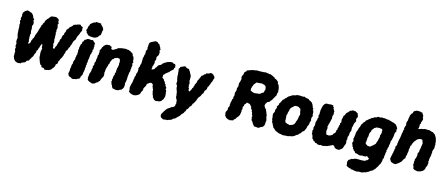

<svg xmlns="http://www.w3.org/2000/svg" viewBox="-56 -1474 5639 2419"><g transform="rotate(15 2763.5 -264.5)"><path d="M122.6 -4.6 109.8 -8.4 101 -20 88.8 -33.6 86.4 -48 76.8 -65.8 80.6 -82.6 77.6 -93 78.8 -111.6 79.4 -128.8 72.8 -142.4 69.6 -159.4 75 -174.8 67.6 -189.4 65.4 -203.2 69 -220 68.6 -231.8 61 -247.6 60.4 -257.2 60.6 -276 63.8 -289 64.4 -307.2 58.2 -320.4 56.2 -333.4 51.2 -354.8 52 -372.4 50.4 -382.8 48.8 -397 48 -415.8 48.8 -425.2 48.4 -439.8 45.2 -457.6 44.2 -472.6 47.8 -485.8 45.6 -495 40.6 -503.4 38.2 -519.8 46.4 -533.2 38.2 -549.4 43.6 -565.2 47.8 -581.2 43.4 -601.4 48.4 -615.2 45.2 -624.2 61.2 -636.4 64.2 -647.4 83.8 -659.4 96.6 -666.8 116 -662.2 122.2 -661.8 134.2 -654.8 145.2 -653.2 159.2 -645.8 169.2 -635.4 177.4 -625.2 184.6 -613 186.2 -601.8 198.4 -586.4 207.4 -579.2 200.4 -562 207.2 -551.2 210.6 -536.6 212.6 -521.4 209.8 -507 201.8 -495.2 203.6 -479.2 206 -463.4 208.2 -452.6 205.2 -434.2 207.6 -416.2 210.6 -403.2 212.8 -395.8 205.6 -380.6 207.6 -366.4 206.2 -357.2 206.8 -348.6 208.2 -331.8 208.4 -318 208.8 -307.2 214.4 -297 209.6 -274.8 215.2 -262.4 218 -264.2 228.6 -273.4 235 -284.4 239.8 -299.8 238.8 -309.2 249 -326.4 250.4 -337.8 262 -352.4 264.2 -364.6 269.2 -376.8 270 -391.8 276.8 -402.2 279.8 -414.6 286.8 -429.6 293.4 -450.6 295 -463.2 300.6 -478.4 306.8 -496 311.8 -513 314 -528 324.4 -540.2 325.4 -549.2 332.8 -567.6 343.6 -578 342.6 -593 352.2 -606.6 364 -624.8 375.6 -634.4 381.8 -642.4 391 -656.4 404.2 -669.2 415.2 -673.4 432.8 -674.6 451.6 -678.2 470.6 -677.2 484.2 -670.6 496.4 -664.4 500.8 -660.2 509.8 -646.4 507.4 -629.8 509.4 -622.2 519 -612.8 508.8 -590.6 512.4 -579.8 515 -566.6 517.8 -554.8V-542L513 -525.6V-512.8L516.8 -500.4L511.6 -488.8L516.2 -472.6L517.4 -460L516.2 -445.2L518.4 -429L518.6 -417.8L517.2 -407L516.6 -397.4L521 -386.6L519.8 -378L525.4 -363.4L517.6 -350.4L519.8 -342.4L521.8 -328.8L526.2 -319L525.2 -308.4L527 -296.8L531.2 -285.4L536.6 -286.4L539.4 -285.6L537.2 -288.8L548.4 -287.4L551.4 -303.2L553.6 -311.8L561.4 -324.8L566.4 -336.2L568.8 -353.2L574.8 -365.4L575.4 -375.8L584.4 -391.4L585.2 -407L587 -418L598.4 -432.4L599 -447L601.4 -454.8L603.6 -470L610.6 -481.4L620.2 -491.8L617 -505.6L624.6 -520.4L631 -531.4L631.6 -546.2L635 -557.8L646 -571.6L654.8 -580.2L662 -595L668 -602.2L688 -617.2L696.6 -626.6L704.6 -641.8L719.2 -644.6L731.6 -651.8L743.8 -651.4L746.6 -657.2L759.4 -658.8L771.6 -663.4L783.2 -665.4L792 -662.2L796 -653.8L799.6 -650.6L818 -644.6L825.2 -638.4L822.4 -628.4L823.2 -613.8L826.8 -600.8L817.4 -580L809.6 -563.8L807.2 -552.2L800.2 -536.8L790.6 -518L785.4 -505.8L780.2 -489.4L778.2 -471.4L766.2 -456.4L761.4 -447.6L753 -435.6L750.4 -420.8L744.6 -403.6L741.4 -390.2L732.8 -375.6L731.4 -358.4L719.4 -346.4L717.6 -335.2L712.6 -321.2L707.6 -308.2L696.2 -300.6L693.6 -284L690.8 -265.2L684.2 -256.2L682 -238L676.8 -226.2L668.4 -203.8L657.2 -187.8L652 -177.6L650.2 -166.6L637.2 -146L636.8 -129.2L632.2 -114.8L614.2 -99.2L615 -85.4L605.2 -63.4L600.6 -54.6L589.2 -45L580.2 -28.8L564 -16.6L547.6 -8.4L534.6 -7.6L516.4 -1.2L499.8 -1.8H489.2L484.4 -14.2L480 -17.8L455 -19L445.6 -32.4L441.8 -44.8L428.2 -47.6L423.2 -59.6L414.2 -76L410.2 -91L404.8 -100L401.6 -114L397.6 -125.8L393.8 -136V-153.4L394 -164.6L392.2 -176L390 -191.8L392.8 -203L390 -216.8L397 -231.6L396.2 -242.2L398.2 -255L388.8 -263L390.8 -277.4L389.6 -287.4L389 -299L382.4 -302.6L380 -307.4L373.6 -288L366.2 -277.4L363 -259.4L359.4 -250.2L352.4 -235.8L350.2 -218.2L337.6 -207L337 -189.8L334 -175.8L324.4 -159.2L319.2 -145.4L315.4 -127.2L307.6 -117L298.8 -107.2L297.8 -97.4L287 -85.8L282.4 -77L278.2 -61.8L261.6 -56.4L247.4 -47.8L242.8 -36.4L236.8 -28.2L215.6 -19.6L205.6 -15.4L193.8 -11L184 1.6L169.4 1L159 3.4L146.4 4.6L136 2.6Z M875.8 20.4 857 20 845.8 10.4 815.4 0 809.6 -7.8 802 -21.6 798.2 -38.2 802.2 -50 806 -75.6 804.6 -96.2 810.8 -117.2 809.6 -132.4 813.2 -151.4 821.2 -171.2 819.6 -189.2 829.2 -217.6 835.8 -230.6 830.8 -242.6 837 -256.4 837.4 -273.8 845.8 -298.8 843.2 -310 845.8 -330.2 841.4 -344.2 847.4 -366 846 -386.2 850.4 -398.8 853.6 -422.2 865.6 -439.2 867 -463.8 879.2 -472.4 885.6 -494 897.6 -498.4 920 -514.2 938.2 -517.4 967.4 -513.8 989.6 -517.6 999.2 -507.8 1014.4 -494.8 1028 -479 1020.2 -463.2 1028 -447.4 1023.2 -434 1025.8 -408 1015.8 -395.4 1020.8 -376.6 1014.6 -364.6 1011.6 -344.4 1004.8 -331.4 1002.8 -306.2 1001.6 -289.8 998.8 -273.6 996 -258 994.4 -247.4 995.4 -228.6 989 -213.2 993.6 -202.8 986.6 -186.8 989.4 -167.2 985 -155.4 985.4 -136 982 -110.4 978.6 -97.6 976 -70.8 972.6 -57.8 958.6 -34.8 956.2 -13.4 940.8 -1.2 926 2.4 913.6 13.2 895.2 13.8ZM939.8 -552.8 930.6 -558.8 912.8 -561 905 -574 887.2 -588.8 887.8 -601 877.6 -608.8 876.8 -627.4 883.4 -636.2 887.6 -668.2 897.4 -683.2 902.6 -703.2 921.4 -719.4 940.6 -734.4 963.8 -741 975 -751.4 988 -747.8H1012L1034.8 -746L1039.2 -732.4L1054.8 -719.8L1061.8 -708.2L1073 -700.8L1073.4 -688L1081.4 -676.8L1074.6 -660.4L1071.2 -627.2L1066.8 -605.2L1046.2 -587.6L1043.2 -577L1026.4 -564.6L1007.4 -555L982.8 -550.8L967.2 -552.8Z M1156.2 -497.8 1165 -505 1178 -507.6 1208.8 -510.8 1228.6 -500.8 1239.8 -495.2 1239.4 -470.6 1262.4 -463.2 1282.6 -474.6 1291.8 -480.2 1309.6 -489.2 1317.4 -500.4 1335.8 -506 1348 -508.4 1367.6 -514.2 1383.4 -514.6 1398.2 -517 1420.8 -519 1440.4 -514.2 1451 -514.8 1464.4 -511.4 1485.4 -502 1492.8 -496.2 1508.4 -488.4 1518 -478 1521.4 -468.2 1525.2 -453.8 1535.8 -448.8 1539 -432.8 1546.2 -419.2 1543.6 -403.8 1546.4 -392.8 1553.8 -374.6 1543.4 -361.6 1548.8 -347.2 1551.8 -334.2 1545.4 -308.2 1547 -294 1542.2 -281.6 1544.8 -265 1536.6 -239.4 1534.8 -222.6 1533.6 -209.4 1531 -192.6 1530 -177 1530.6 -160 1529 -145.4 1527.4 -129.4 1523.8 -112.6 1519.8 -97 1523.4 -80.6 1522.2 -58.8 1519 -39.8 1511 -26.8 1499.4 -9.2 1483.2 -3.2 1470 3.2 1456.4 11.2 1433.6 13.4 1415.6 12.4 1410 9 1387.2 6.4 1377 -6 1371 -17.4 1369.2 -25.8 1360.6 -38.4 1357 -45.8 1354.2 -59.2 1347.4 -72.2 1352.2 -84.8 1349.4 -99.6 1354.2 -115 1355 -139 1360.6 -156 1367.2 -170.2 1363.4 -188.8 1375 -202.8 1370.8 -216.4 1374.6 -239.8 1374 -256 1382 -270.6 1381.6 -285.8 1386.8 -299 1383.2 -318.2 1387 -334.6 1383.6 -356.8 1380.6 -367.8 1371.6 -379.2 1344.4 -382 1322.8 -372.8 1310.8 -370.6 1301.6 -354 1288.4 -350.4 1280.6 -333.6 1272.8 -316 1267 -297.2 1265.6 -280.6 1253 -267 1256.6 -256 1249.2 -239.2 1242.4 -218.2 1239 -200.6 1237.6 -187.4 1237.2 -168.6 1233.4 -156.2 1238.6 -137.6 1237.6 -114.8 1232.2 -101.8 1221.4 -82.6 1215.4 -70.2 1208.8 -54.4 1209 -44.8 1192.4 -33.4 1188.2 -21.2 1173.2 -16.6 1160.4 -5.4 1145.2 8.2 1137 7 1120.8 14.2 1104.8 7 1093.4 5.2 1079.2 -1.4 1068.2 -7.2 1052.2 -19.4 1055.8 -30 1048.8 -43.4 1054 -72.6 1053.8 -88 1057.4 -102 1065.2 -123.6 1068.6 -133.8 1069.6 -148.8 1071.4 -166.8 1078 -180.8 1072 -196 1079.8 -211.6 1084.8 -225.2 1081.8 -239.6 1086.4 -256.6 1092.4 -267.6 1092.6 -288.4 1094 -301 1098.6 -316.8 1097.8 -334.8 1098.4 -346.4 1106.4 -363.8 1105.4 -378 1108.2 -393.2 1104.2 -418 1113.4 -430.6 1120 -444.8 1122.8 -458.2 1133 -470.4 1138.6 -483.2Z M1664.6 19.2 1639.2 15.2 1633 12.4 1620 8.8 1604.8 -1.2 1594.2 -11.4 1597.2 -31.4 1593 -46.4 1590.8 -61.8 1592.4 -77.2 1597 -93.8 1598.2 -109.6 1604.8 -119.6 1606.2 -133.4 1610.6 -155.6 1610.2 -165.4 1614.8 -182.4 1616 -199 1618.8 -212.2 1625.6 -228 1625.4 -243 1629.2 -260.2 1636.4 -272.8 1636.8 -285 1637.8 -307.4 1633.6 -321 1638 -336.8 1646.2 -351.4 1645.6 -363.8 1650.2 -379.8 1655.4 -395 1654.6 -411.8 1655 -427.4 1656.8 -438.2 1653.8 -453.8 1658.4 -472.8 1663.4 -489.4 1662.8 -502.4 1670.6 -518.4 1668.8 -533.4 1671.6 -544.8 1667 -560.8 1680.4 -576.2 1680.8 -589.6 1678.2 -607.4 1680.2 -620.8 1681.2 -650.4 1686.2 -669 1699.6 -681 1715 -689.2 1731.8 -697.2 1748.6 -706 1756 -708.6 1775 -706.2 1786.4 -702.4 1796.6 -690.8 1804.6 -686 1817.6 -678 1817.2 -670.8 1825 -657.4 1832 -649 1832.6 -638.2 1844.2 -625.4 1833 -609.8 1838.4 -595.2 1841.6 -580.6 1839.2 -556 1834.2 -542.4 1823.4 -529 1818 -513.6 1821 -497.6 1820.6 -482 1809.8 -462 1813.6 -453.6 1813.4 -438.6 1809 -421.4 1805.4 -405.2 1798 -390.8 1800.2 -378.2 1797.8 -365.2 1794.8 -352.6 1813.2 -356.6 1828.4 -364.8 1835 -372 1839.2 -385 1850.6 -394.6 1859.2 -411.4 1868 -425.4 1881.2 -431.2 1901.2 -441.2 1907.8 -453.6 1922.8 -466.4 1935.6 -476.4 1947 -483.2 1958.4 -487.6 1971.2 -496.6 1986.2 -498.8 2002 -504 2015.4 -506.2 2028 -504.6 2034 -505.2 2045 -495.8 2063.6 -493.4 2075.4 -483.4 2074.4 -468.8 2080.6 -456.4 2067.6 -439.4V-424.8L2056.8 -415L2043.2 -404.2L2027.2 -387L2020.2 -378.2L2004 -366.2L1993.6 -357.6L1979.8 -348L1973.2 -337.4L1960 -327.2L1957.4 -314.6L1957.8 -297.8L1955.8 -287.8L1969.4 -278.2L1979.8 -271.6L1984.8 -258.4L1993.4 -249.8L2001.4 -239.8L2006.6 -221.8L2021.2 -213L2017.4 -202.8L2030.2 -185.4L2039.2 -174.8L2031.4 -157L2042.6 -147.2L2047.4 -130.4L2046 -119.8L2050 -104.4L2051.2 -88.2L2052 -72.2L2051.4 -60L2044.8 -47.6L2041.8 -31L2028 -14.2L2017.4 1.2L2003.6 8.6L1990 12.6L1963.8 14.8L1954.2 19.8L1934.4 12.2L1922.2 4L1913 -9.6L1903.6 -18.6L1901.8 -36L1891 -48.6L1893.2 -52.4L1887.2 -71.8L1883 -86.8L1882.6 -108L1876 -121.4L1870.8 -137.2L1863.8 -150.4L1865.2 -167.6L1859.4 -175.6L1846.6 -184.6L1838.4 -187.8L1823 -185.2L1810.4 -176.6L1800 -167.8L1787 -160.4L1786.4 -147L1781.8 -131L1772.2 -116.6L1760.6 -95.2L1761.2 -78.6L1756.6 -61.4L1750.4 -52.6L1743.4 -42.6L1742.4 -30L1733.6 -12.2L1720.2 -1.2L1701.6 9.2L1685.6 15.4Z M2099.8 218.4 2084.4 208.8 2070.6 202 2065.4 195.8 2060.6 182.4 2059.2 167.6 2066.6 146 2076.2 135 2081 123 2089.4 110.6 2103.8 89.8 2113.6 78 2124.2 68.4 2139 59.8 2152 50 2165.6 40.4 2183.2 35.2 2200.8 18 2204.4 4.6 2204.6 -8.6 2210 -21.6 2206.4 -34.4 2205.8 -43.6V-56L2200.4 -67.2L2191.2 -81.8L2185 -99.2L2186.8 -110L2183.8 -127L2181.2 -138.2L2180.4 -154.8L2176 -169.4L2170.8 -181.6L2167.6 -194.6L2162.2 -205.6L2162.4 -222.6L2161.6 -235.8L2151 -249.6L2146.4 -262.2V-273.8L2148.6 -292L2145 -306.6L2140.4 -317.6L2139.6 -333.8L2135.4 -346L2135 -361.8L2135.8 -376L2134 -391L2131.6 -406.8L2131.4 -422.2L2125.6 -448.6L2139 -464L2138.4 -474.8L2150.8 -480.6L2168.6 -488.4L2182.4 -495L2197.4 -501.2L2202.2 -497.4L2210.4 -490.6L2222 -486L2231.4 -481.2L2254.4 -479L2255.4 -472.4L2265 -457.2L2269.6 -453L2276.2 -440.6L2281.2 -428.8L2291.2 -412L2296.4 -398.8L2298.4 -389L2297 -370L2298.4 -356L2296.4 -339.2L2298.8 -329.4L2305 -310.8L2306.6 -298L2300.8 -285.2L2307.4 -270.4L2306 -252.8L2316 -242.8L2314.6 -229.2L2317.8 -215L2333.8 -207L2341.4 -226L2352.4 -244.6L2354 -256.4L2365.6 -269L2366 -286.4L2373 -296.2L2374.4 -310.8L2383.6 -327.4L2390.8 -343.8L2392.2 -361L2405.2 -386.6L2410 -397.8L2416.4 -411.4L2420.2 -420.6L2428 -440L2444.4 -446.6L2452.6 -459L2460.6 -466.4L2474.2 -471.8L2479.2 -484.8L2497.2 -486.2L2513 -491L2528.4 -501L2532 -503.8L2546.6 -499.2L2553.8 -497L2568.4 -488.8L2576.8 -477.8L2587.4 -466.6L2590.6 -450.2L2582.6 -428.8L2577.4 -406.4L2569.8 -391.8L2562.2 -374.6L2562 -366.8L2552.4 -348.6L2550.6 -337L2538.8 -323.6L2535 -303.4L2534 -290.6L2521.2 -273.6L2512.4 -262.8L2510.2 -250.2L2506.4 -231.4L2498.4 -223.2L2489.6 -209.2L2483.6 -193.6L2474.6 -180.2L2462.6 -167.2L2455 -153.6L2449.2 -138.2L2445.2 -125L2436.6 -106.8L2429.4 -94.8L2423.4 -79.8L2409.6 -69L2406.6 -53.8L2398.2 -35.4L2386 -27.4L2378 -10.6L2367.8 8.4L2352.6 23.4L2347.8 45.2L2338.2 54L2332.4 70.4L2319.2 84.6L2305.4 98.4L2302 106.2L2289 123.8L2280.2 131.6L2262.8 149L2253 158L2243 168.8L2227.2 173L2216.6 183.2L2202.6 195L2187 201L2167.6 206.8L2156.6 212.8H2144.2L2128.8 214Z M2932.6 6.4 2915.2 11.8 2908 8.8 2887.6 5.2 2876 -1.2 2860.8 -9.2 2854.8 -20 2844.8 -27.4 2844 -39.4 2838.2 -65 2842.8 -86 2850.2 -97.8 2855.8 -113.8 2853.2 -133.6 2861 -148.4 2868.2 -162.2 2864.6 -178 2867.4 -190.6 2867.2 -204.8 2872.2 -222.2 2875.6 -239.6 2877.4 -253.4 2886.4 -264.8 2883.8 -285.6 2889.6 -297.6 2892 -313.6 2888.2 -327.2 2889.8 -344.2 2893.6 -356 2900 -374.2 2899.2 -390 2898.6 -405.2 2904 -414.8 2908 -428.4 2909.8 -444.4 2906.8 -458.8 2910 -478.4 2915 -489 2919.8 -510 2922.4 -520 2923.2 -535.2 2916.6 -550.6 2925 -578.2 2933.6 -593.6 2934.4 -603.8 2938.2 -623 2957.8 -637.6 2960 -648.8 2973.8 -656 2985.6 -658.6 3003.2 -665.8 3031.6 -674.8 3045.4 -677.4 3061.2 -678.4 3075.4 -681.4 3086 -684.8 3108.4 -681.8 3119.4 -684.4 3138 -682.6 3150.2 -684.6H3174.2L3201.2 -689.8L3214.4 -684.2L3230.8 -685.6L3244 -679L3262.8 -682L3272 -676.8L3290 -670.2L3303.4 -661.6L3318.6 -658.4L3323.4 -646.2L3338.8 -641L3352.8 -633.8L3362.4 -624.8L3374.6 -615.4L3379.4 -602L3381.6 -587.6L3393 -579.4L3398.6 -566.8L3402.8 -552.6L3406.2 -542.8L3409.8 -519.6L3408.8 -503L3414.6 -491L3406.6 -476.6L3403.8 -460.8L3403.6 -444L3391 -423.8L3383.2 -410.2L3375.2 -396.2L3367.6 -385L3365 -372.4L3349.2 -362.6L3344 -347.4L3331.6 -339.6L3311.8 -331.4L3303 -315L3296.8 -308.6L3292.8 -293L3290.6 -280.6L3301.4 -259.8L3311.6 -246.2L3322 -239L3324.6 -227L3330.4 -214L3336 -204L3339 -188.8L3349 -172.6L3348.4 -158.2L3351 -146.2L3354.8 -129.2L3358.8 -119.2L3361.6 -96.8L3356.8 -81.6L3358.6 -65.4L3354.8 -44.8L3352 -35.8L3339 -17.8L3331 -13.2L3310.2 -5.2L3300.6 4.2L3279.6 12.2L3271 8.2L3252.8 7.8L3227 5.8L3220 -10L3210.8 -16L3203.8 -30.2L3195.6 -43L3186.8 -54.4L3176.8 -63.6L3179.2 -78.6L3171.6 -99.4L3177.2 -114.6L3164.6 -133L3165 -146L3160.6 -159.2L3151.6 -169.4L3153.6 -185.4L3141.4 -193.2L3135.2 -204.6L3132.8 -222L3123.6 -230.8L3114.4 -244.2L3103.8 -251.6L3090 -255.4L3068.4 -260.4L3062.6 -252.4L3051.8 -237L3040.4 -228.8L3042 -211.4L3029.6 -194L3030.6 -180.2L3034.6 -166L3026.2 -154L3029.6 -138L3026 -112.2L3021.6 -91.6L3017.4 -78.4L3013 -71.4L3002.2 -55.8L2991.8 -46.4L2985.2 -31.8L2976.4 -21L2962 -11.2L2957.4 1.8ZM3124.8 -399 3139 -401.2 3153.8 -403 3164.4 -404.8 3174.6 -404.2 3185 -405.4 3194.8 -410.8 3204 -412.4 3209.6 -421.6 3220.2 -427.2 3225.8 -432.4 3237.2 -436.6 3241 -447.4 3241.6 -459.6 3244.8 -467.2 3249.8 -477.8 3247.8 -487.6 3245.6 -496 3245.4 -505.6 3241.2 -514 3238.8 -521.6 3227.6 -527.2 3222.8 -532 3217.2 -533.2 3204.4 -536.4 3190.8 -540.2 3176 -540.4 3167.6 -539 3154.8 -538.2 3149.2 -537H3134.8L3115.6 -534.4L3111.6 -525.6L3106.6 -523L3102.8 -516L3098 -511.2L3091.4 -503L3088 -499L3085.2 -487L3084 -478.2L3075 -471.4L3076.4 -457.2L3070 -446.2L3071.6 -437.8L3070.2 -423.4L3080 -415.6L3085.6 -414L3091 -408L3101.4 -406.2L3110.2 -403.4Z M3613.2 20 3599 18.2 3581.2 14 3558.6 10.6 3541.2 5.4 3530 -1.8 3507.8 -7.6 3501.6 -16.6 3486.8 -28 3475.8 -37.8 3464.4 -46.6V-57.4L3452.6 -73.2L3449.8 -86.6L3439.4 -98.2L3435.4 -107L3433.8 -126.8L3427.6 -138.6L3426.8 -151.2L3425.6 -167.6L3422 -188.2L3421 -210.2L3435.6 -239L3434.6 -265.2L3441.4 -276.6L3447.8 -296.2L3443.2 -308.6L3452.6 -324.2L3463.2 -337.4L3460 -350.2L3475 -370.4L3479.2 -383.4L3485.6 -392.6L3494.8 -412.6L3511 -422.2L3515.6 -434.6L3530.4 -444.2L3537.4 -453L3548.8 -466.4L3572.4 -481.4L3583.6 -487.4L3600.2 -498.8L3629.2 -504.8L3638.4 -508.2L3657 -516.8L3674.6 -516.6L3696.6 -518L3729.8 -514.4L3751.4 -520L3765 -511.2L3789.4 -506.6L3808.4 -503L3815.2 -493L3833.6 -486L3845.6 -477.6L3857 -471L3864.8 -458L3873 -445.2L3880.6 -426.2L3882.2 -416.2L3896.4 -399.4L3890.6 -385L3902.8 -373.4V-364L3906.8 -349L3905.8 -326.6L3913 -310.6L3902.8 -291.6L3900.8 -268.6L3905.6 -250.4L3894.8 -219.8L3895.4 -202.8L3890 -189.2L3879.4 -167.2L3877.4 -153.4L3872.2 -134.8L3861.6 -115L3855.4 -99.4L3838.4 -90.8L3830.4 -79.2L3821.8 -63.6L3805.2 -51.4L3793.4 -36.2L3776.2 -27.4L3763.2 -17.6L3749 -6L3732.2 1.4L3712.4 6.6L3692.8 9.2L3677.8 15.4L3658.4 16.4L3633.2 17.4ZM3654.2 -125 3678.6 -132.4 3692.6 -136.6 3702.2 -144 3712.4 -152.4 3719.8 -165.8 3725 -179V-188.6L3729.8 -196.6L3735 -208.6L3738.4 -221.8L3740.4 -230.6L3743.6 -249.2L3744.6 -264.4L3750.8 -275.8L3752.8 -286.4L3749 -308.8L3744.4 -315.6L3743 -335L3741.2 -347.2L3737.4 -353.8L3734 -362.4L3719.4 -365.6L3718.2 -373.2L3695.6 -379L3677.2 -378L3660.2 -375.8L3645.4 -362.2L3635.4 -352L3626.2 -347L3620.2 -337L3613.2 -328L3608.4 -317.2V-304.6L3604.2 -295.2L3601.4 -281.2L3596.8 -271L3597.8 -258.6L3590.6 -239.6L3588 -221.8L3593 -211.8L3590.6 -197.4L3593.2 -186L3593.8 -172.8L3592 -159.2L3600.4 -152L3601.8 -142.4L3621 -136L3631.8 -131.8L3644.8 -130.6Z M4088.8 21.6 4068.4 19.4 4053.4 15.4 4044.8 6.4 4025.8 7.4 4020.2 -5.8 4004.6 -9.4 3995 -21.4 3990 -30 3974.4 -41 3979.6 -53 3971.4 -66.4 3970.6 -77.4 3958 -93.6 3959.6 -110.4 3956 -122.4 3955.6 -138.6 3962.6 -153 3957.8 -169.4 3961.8 -189.4 3968.4 -205.4 3967.8 -218.4 3966 -240 3971.8 -264 3978 -276.6 3976.8 -291.2 3984.4 -308.4 3985.4 -322.6 3979 -333.8 3987.2 -352.4 3986.2 -367 3987.8 -386.2 3986.4 -398.8 3989 -415 3994 -442 3999.2 -463.4 4005.8 -478 4013.6 -489.4 4022.8 -499.2 4037.8 -507.4 4063.8 -507 4079 -509.4 4090.4 -509.8 4101.6 -511 4129.4 -506 4127.8 -492 4140.2 -486.8 4138.6 -471.8 4146.8 -459 4151 -449 4160.6 -435.8 4157.6 -424.6 4159 -411.2 4160.4 -398.2 4153.2 -381.8 4151.2 -362.6 4153.8 -342.4 4149.4 -329.6 4146.2 -314.4 4142 -296 4137.8 -279.6 4131 -259 4130.2 -244.8 4124.2 -233.2 4130.8 -214.6 4129.4 -194.8 4126 -175.6 4126.2 -159.6 4134.6 -148 4130.8 -136 4142.2 -129.4 4168.6 -126.4 4189.6 -132.4 4209.4 -144.2 4215.8 -149.2 4221.6 -164.6 4236.8 -176.4 4247 -198.6 4243.8 -211.2 4256.4 -227.6 4253.8 -240.6 4261 -258 4262.4 -277.4 4271.6 -296.2 4266.4 -312.8 4280 -324.4 4277.6 -339.4 4276.4 -354.8 4276 -368.6 4284.2 -390.8 4285.2 -412.4 4299 -426.4 4302.4 -436 4309 -453.6 4320.8 -465.4 4330.8 -473.6 4340.6 -485.8 4349 -496.8 4372.2 -503.8 4381.6 -512.2 4398.4 -508.4 4415.6 -508.6 4426 -502.8 4439.6 -495 4451.8 -488.6 4453.4 -474.6 4459.8 -464.4 4462.6 -445.2 4449.2 -417.2 4453.8 -399.4 4456.4 -388.6 4447.4 -370.4 4440.2 -356.8 4435.6 -342 4434.6 -324.6 4431 -314.6 4425.2 -294 4428 -284 4427.8 -265.2 4427.4 -253 4419.2 -238 4415 -217.8 4415.8 -200.8 4410.4 -183 4404.2 -170.4 4405.6 -152.6 4407.6 -138.6 4400.4 -126.6 4404 -107 4405.6 -86.4 4400.6 -68.8 4394.6 -58.2 4391.8 -47.2 4385.6 -31.8 4383.2 -19.8 4371.8 -7.2 4356.2 5 4342.2 14.2 4331 16 4297.4 13.6 4295.6 8.6 4277 -0.4 4272.2 -15.4 4249 -24 4231.4 -12.8 4213.2 -5.2 4196.2 2.6 4184 8.4 4171.4 11.2 4149 15.2 4131.2 20.8 4101.2 15.4Z M4608 219.4 4590.8 218.2 4570 212.2 4549.6 213 4542.6 204.2 4525.4 203.8 4493.8 188.4 4484.4 183 4484.8 165 4480.8 148.8 4479.4 133.2 4488.2 108.4 4504.2 97.4 4514.4 91.8 4523.6 82.4 4540.6 82.2 4555.6 74 4570.4 69.6 4581.2 67.4 4602.6 68 4615.2 67.6 4640.8 68.8 4654.8 67.4 4669 68.4 4671 65.4H4691.2L4708.4 52L4720.6 47.8L4731 34L4732.6 16L4721 16.6L4714 6L4698.4 0.8L4686.2 9.8L4661.6 11.2L4643.2 9.2L4635.8 11.2L4617.6 14.4L4600.6 14.2L4588.2 8.4L4565.2 2.4L4548.2 0.6L4541 -10L4534.6 -20L4522.2 -25L4515.6 -40L4505.4 -46.4L4505 -62.2L4490.2 -73.4L4491.8 -87.2L4483.2 -98.2L4479.2 -117.4L4487.8 -132L4485.4 -152.4L4479.4 -166.8L4484.8 -184.2L4487.4 -208.4L4491.2 -227.8L4490.2 -245L4494.8 -261.4L4503.6 -283.4L4510.6 -310.6L4516 -323L4527.8 -350.8L4526 -358.2L4535 -372.2L4546.8 -389L4553 -403L4568.4 -411.2L4567.2 -423.2L4587.8 -439L4598.8 -449.6L4616 -463L4623 -465.6L4633.8 -479L4653.4 -485.2L4664.4 -494.8L4673.2 -498.8L4688.6 -500.4L4705.4 -512.8L4720.2 -515.2L4739.2 -512.8L4764.2 -520.4L4773.4 -516.2L4794.8 -518.2L4819.4 -514.2L4833.2 -511L4854.8 -513.4L4863.8 -504.2L4880.4 -505.8L4891.8 -497L4911.8 -495L4928.4 -487.8L4943.2 -483L4951.8 -474.8L4967.2 -457.2L4969.2 -452.2L4980 -436.4L4974.8 -417.6L4980 -396.2L4966.8 -375.2L4963.8 -357.2L4963 -336.6L4961.4 -323.4L4955.4 -300.4L4954.8 -290.2L4951.6 -276.8L4943.4 -262L4941.8 -235.8L4940.8 -220.2L4936.4 -207.2L4936.2 -188L4933.2 -177.8L4927.4 -163L4927 -145.8L4920 -135.4L4924.8 -117.4L4919.2 -105L4917.6 -91L4917.4 -75.6L4911.8 -54.6L4915.4 -34L4905 -19.2L4903.4 -5.8L4903.8 8.2L4897.4 30.6L4891 51.8L4881.6 63.4L4871.2 87.6L4859.6 103.6L4853.2 115.4L4846.4 125.8L4826.4 147L4811.2 160.8L4796.8 165.8L4784.8 175.8L4767.6 188L4751.2 192.2L4742.4 202.4L4722 204.6L4704.2 212.8L4685.8 216.6L4654 215.4L4627.6 222ZM4699.2 -124.6 4713 -127.6 4727.6 -141.8 4743.2 -152.2 4752.2 -162.4 4768.6 -177 4771 -187 4777.2 -207.4 4784.2 -222.6 4787.6 -241.8 4790.8 -255.2 4794 -266 4796 -279.4 4794.6 -291.2 4795.2 -300.2 4801 -308.8 4802.8 -320.6 4806.4 -336.4 4803 -344.4 4805.4 -358.6 4801.6 -373.4 4787 -381.2 4772.8 -380.6 4765.6 -382.4 4752.4 -382 4734 -381.4 4721.4 -378.2 4707.8 -368.4 4699.8 -365.8 4690 -351.6 4683.4 -343.2 4673.2 -333.8 4673.4 -321 4669.8 -308.6 4664 -301.4 4660 -292.2 4656.6 -276.2 4655.6 -267.8 4656 -247.2 4649.2 -224.6 4647.8 -212 4649.4 -200.2 4646.2 -191.6 4646.8 -177.8 4645.6 -166.6 4640.6 -154.6 4651.4 -145.8 4657.2 -138.6 4669.6 -128.4 4680 -127.4Z M5014.4 -8 5006 -19.8 5000.8 -30.2 4991.6 -42.2 4996 -63 4999.2 -84.6 5003.8 -101.6 5005 -114.6 5010.2 -128.8 5010.8 -143.4 5015.4 -158.4V-174L5022.2 -190.4L5015.8 -205.2L5024.8 -218.6L5032 -234.6L5030.4 -251L5034.2 -266.2L5035.8 -280L5037.2 -294.6L5041 -310.6L5045.2 -324.2L5048 -344.2L5049.2 -352.6L5052.4 -373L5052 -381L5056.2 -400.8L5061.2 -417.2L5059.4 -432.6L5069.2 -448.4L5061.6 -458.2L5066.6 -471L5070.2 -486.8L5078 -504.4L5074.4 -517.4L5073.4 -529.6L5075.4 -549.8L5082.6 -560.8L5084.4 -579.2L5086 -594.8L5090.8 -620.4L5092.8 -633.8L5100.2 -650.8L5105.6 -660.4L5119 -672L5121.4 -689L5133.6 -703.2L5151.8 -711.4L5159.6 -715.2L5183.6 -716.8L5210.2 -714.2L5218.2 -711L5236.4 -709L5239.6 -698L5253.2 -678.6L5257 -670.6L5255 -653.8L5263.4 -638.2L5265 -630L5261.8 -614.4L5250 -583.8L5252 -572.4L5242 -556L5243.4 -539.2L5242.6 -521.4L5239.2 -508.6L5236.2 -496L5248 -499.8L5265.8 -504.8L5275.8 -509.4L5299.4 -511.4L5309.6 -517.2L5338.4 -519L5356.2 -517.4L5379.8 -518.8L5395.4 -512.6L5416.8 -505.8L5425.8 -506L5441.6 -494.6L5449.4 -488.4L5462 -480L5464.8 -468.2L5477.8 -453.2L5479.8 -443L5486.4 -427.2L5487.8 -418L5492.6 -401V-386L5494 -374.4L5498 -360L5494.4 -345.2L5496.8 -328.8L5494.2 -308.8L5487.6 -294.6L5481 -272.2L5484 -248.8L5478.8 -234.6L5480.8 -222.4L5478 -206.2L5473.6 -192.6L5468.6 -162.4L5472.2 -152.8L5465.4 -135.4L5472.4 -117.4L5469.6 -101.2L5466.6 -78.2L5458.6 -62.6L5453.4 -49.6L5452.2 -34.8L5442 -16.6L5430 -4L5414.8 5.4L5398 13L5384 15.8L5364.4 21L5341.6 16L5330.2 14.2L5317.4 9.4L5304.4 -2.8L5303.8 -19.6L5301.8 -26.6L5291.4 -43.6L5294.6 -58.4L5295.6 -70.6L5291.8 -84.2L5296.8 -99.8L5295.2 -118L5304.2 -136L5310.2 -161L5311.6 -171.8L5310.4 -193.8L5310.6 -202L5322.4 -220.6L5321.6 -237.4L5326.4 -259L5330.4 -272.8V-287.8L5336.2 -313.8L5336.6 -326.4L5338.4 -337.2L5331.4 -352.8L5327.4 -367.8L5324.8 -378.4L5304.2 -382.4L5285.8 -379.4L5266.2 -371L5254.2 -361.2L5251.8 -357.6L5239.4 -342.6L5227.4 -328.8L5216.8 -308.2L5208.8 -290.2L5208.6 -278.6L5195.4 -263.6L5196.4 -252.8L5194.8 -233.4L5189.6 -220.6L5192 -199.4L5189.6 -186.4L5185.6 -167L5185 -151.8L5177.2 -124.8L5176 -116L5176.4 -99.8L5159.4 -84L5153.6 -68.6L5146.8 -60L5140.6 -45.4L5126 -33.4L5119.8 -26.6L5104.8 -14.8L5091.2 -6.2L5077.6 4.4L5061.6 5.2L5051.6 4.2L5045.6 3.8L5035.2 -0.2Z"/></g></svg>

Font: Winky Rough
Style: Italic
Weight: 400
Italic angle: -8.97852°
Designer: Simon Atzbach
Foundry: typofactur
Version: Version 1.206